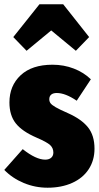

<svg xmlns="http://www.w3.org/2000/svg" viewBox="-35 -856 463 896"><path d="M389 -486 323 -386Q270 -422 230 -422Q213 -422 204 -414.5Q195 -407 195 -393Q195 -382 201 -374Q207 -366 225 -355.5Q243 -345 282 -328Q345 -300 375.5 -262Q406 -224 406 -162Q406 -108 379 -66.5Q352 -25 302 -2.5Q252 20 187 20Q129 20 76 -2Q23 -24 -15 -63L71 -160Q133 -111 176 -111Q194 -111 204 -120Q214 -129 214 -144Q214 -165 199 -179Q184 -193 135 -214Q68 -243 38.5 -280.5Q9 -318 9 -378Q9 -456 61.5 -505Q114 -554 210 -554Q263 -554 309.5 -536Q356 -518 389 -486ZM89 -619 27 -683 149 -836H260L381 -683L319 -619L204 -714Z"/></svg>

Font: Fira Sans Extra Condensed Black
Style: Regular
Weight: 900
Width: 1
Designer: Carrois Corporate & Edenspiekermann AG
Foundry: Carrois Corporate GbR & Edenspiekermann AG
Version: Version 4.203